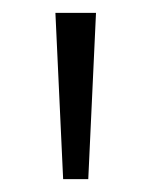

<svg xmlns="http://www.w3.org/2000/svg" viewBox="-20 -734 234 298"><path d="M78 -456H117L129 -714H66Z"/></svg>

Font: Noto Sans Khmer SemiCondensed Light
Style: Regular
Weight: 300
Width: 4
Designer: Danh Hong and the Monotype Design Team
Foundry: Monotype Imaging Inc.
Version: Version 2.004